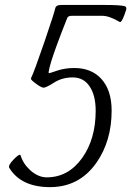

<svg xmlns="http://www.w3.org/2000/svg" viewBox="-20 -748 531 776"><path d="M490.2 -709.5Q488.3 -703.1 482.9 -688Q470.7 -655.3 463.9 -659.2Q421.9 -684.1 393.6 -684.1H270Q254.9 -684.1 251.5 -674.8Q221.7 -599.6 209.5 -565.4Q181.2 -488.3 176.8 -458.5Q175.8 -453.1 178.2 -452.1Q180.7 -452.1 211.4 -462.6Q242.2 -473.1 280.8 -473.1Q348.1 -473.1 388.2 -430.7Q431.2 -384.8 431.2 -300.8Q431.2 -178.7 370.1 -90.8Q300.8 8.3 182.1 8.3Q65.4 8.3 17.6 -69.3Q11.7 -79.1 34.2 -102.5Q53.2 -122.6 60.5 -122.6Q62.5 -122.1 63 -120.6Q73.2 -86.4 102.5 -59.6Q134.8 -31.2 168.9 -31.2Q255.9 -31.2 312 -109.4Q366.7 -186 366.7 -300.3Q366.7 -361.8 342.5 -398.4Q318.4 -435.1 273.9 -435.1Q231.4 -435.1 198.7 -414.3Q166 -393.6 156.2 -393.6Q147.5 -393.6 126.2 -409.2Q105 -424.8 105 -429.7Q105 -431.6 106.4 -434.6Q118.2 -458 159.7 -579.1Q199.7 -696.3 203.1 -713.9Q206.1 -728 227.1 -728H399.4Q463.4 -728 481.9 -723.6Q492.7 -721.2 490.2 -709.5Z"/></svg>

Font: Dai Banna SIL Light
Style: Oblique
Weight: 400
Italic angle: -11°
Designer: Victor Gaultney
Foundry: SIL International
Version: Version 2.000